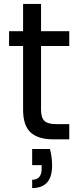

<svg xmlns="http://www.w3.org/2000/svg" viewBox="-20 -706 404 973"><path d="M188 -473V-150Q188 -110 205 -93.5Q222 -77 264 -77H331V0H249Q173 0 135 -35Q97 -70 97 -150V-473H26V-548H97V-686H188V-548H331V-473ZM233 49Q244 90 244 132Q244 191 218.5 219Q193 247 143 247V205Q191 205 191 149V131H143V49Z"/></svg>

Font: Poppins A&M
Style: Regular-A&M
Weight: 400
Designer: Ninad Kale (Devanagari), Jonny Pinhorn (Latin)
Foundry: Indian Type Foundry
Version: 4.004